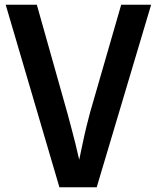

<svg xmlns="http://www.w3.org/2000/svg" viewBox="-20 -788 660 808"><path d="M230 0 4 -768H135L263 -314Q270 -288 279 -254.5Q288 -221 297 -185Q306 -149 313.5 -115Q321 -81 325 -56H300Q306 -82 313.5 -116.5Q321 -151 328.5 -187.5Q336 -224 344.5 -258Q353 -292 360 -318L490 -768H616L387 0Z"/></svg>

Font: Yaldevi ExtraLight SemiBold
Style: Regular
Weight: 600
Version: Version 1.100